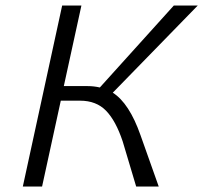

<svg xmlns="http://www.w3.org/2000/svg" viewBox="-20 -678 739 698"><path d="M390 -341Q450 -303 491 -186L557 0H475L426 -164Q401 -239 365.5 -275.5Q330 -312 271 -312H201L133 0H63L206 -658H276L212 -365H299Q321 -365 343 -360L612 -658H699Z"/></svg>

Font: EauTest
Style: Italic
Weight: 400
Italic angle: -12°
Designer: Christian Thalmann (Catharsis Fonts)
Version: Version 0.001;PS 000.001;hotconv 1.0.88;makeotf.lib2.5.64775